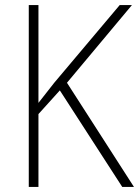

<svg xmlns="http://www.w3.org/2000/svg" viewBox="-20 -734 546 754"><path d="M506 0H460L215 -379L131 -286V0H93V-714H131V-330Q143 -345 158.5 -365Q174 -385 193 -409L450 -714H498L243 -409Z"/></svg>

Font: Noto Sans Telugu SemiCondensed ExtraLight
Style: Regular
Weight: 200
Width: 4
Designer: Jelle Bosma - Monotype Design Team
Foundry: Monotype Imaging Inc.
Version: Version 2.005; ttfautohint (v1.8.4.7-5d5b)